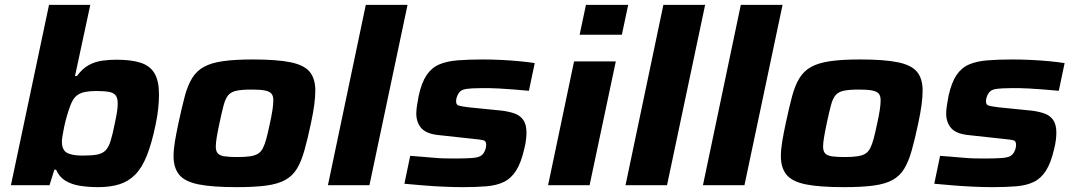

<svg xmlns="http://www.w3.org/2000/svg" viewBox="-20 -763 4437 791"><path d="M384 8Q345 8 310 2.5Q275 -3 249.5 -18.5Q224 -34 211 -64H204L184 0H25L182 -743H352L289 -450H297Q320 -481 346 -495Q372 -509 401 -513Q430 -517 460 -517Q521 -517 559.5 -504.5Q598 -492 616.5 -461Q635 -430 635 -374Q635 -349 632 -318Q629 -287 621 -249Q605 -172 585 -122Q565 -72 537.5 -44Q510 -16 472.5 -4Q435 8 384 8ZM321 -122Q357 -122 379 -126Q401 -130 414 -142.5Q427 -155 435.5 -182Q444 -209 453 -255Q459 -282 462 -302Q465 -322 465 -336Q465 -359 456.5 -370Q448 -381 429 -384.5Q410 -388 377 -388Q350 -388 332 -384.5Q314 -381 301.5 -373Q289 -365 280 -350Q274 -340 267.5 -322Q261 -304 255 -283Q249 -262 244.5 -241Q240 -220 237.5 -204Q235 -188 235 -180Q235 -146 255 -134Q275 -122 321 -122Z M955 8Q854 8 797.5 -3.5Q741 -15 718 -43.5Q695 -72 695 -120Q695 -146 700.5 -179.5Q706 -213 715 -255Q729 -320 741 -365.5Q753 -411 771.5 -441Q790 -471 820 -487.5Q850 -504 898.5 -511Q947 -518 1021 -518Q1121 -518 1177 -506.5Q1233 -495 1256 -467Q1279 -439 1279 -390Q1279 -363 1274.5 -330Q1270 -297 1261 -255Q1247 -189 1234 -143Q1221 -97 1203 -67.5Q1185 -38 1155 -21.5Q1125 -5 1077 1.5Q1029 8 955 8ZM958 -116Q989 -116 1009.5 -119Q1030 -122 1042.5 -129.5Q1055 -137 1063 -152.5Q1071 -168 1077.5 -192.5Q1084 -217 1092 -255Q1099 -287 1102.5 -310Q1106 -333 1106 -350Q1106 -369 1097.5 -378Q1089 -387 1070 -390.5Q1051 -394 1017 -394Q978 -394 955.5 -389.5Q933 -385 921 -371.5Q909 -358 901.5 -330Q894 -302 884 -255Q877 -222 873 -198Q869 -174 869 -159Q869 -141 877 -131.5Q885 -122 905 -119Q925 -116 958 -116Z M1331 0 1487 -743H1659L1502 0Z M1887 8Q1849 8 1805.5 6Q1762 4 1720.5 0.5Q1679 -3 1646 -6L1670 -121Q1697 -119 1721 -117Q1745 -115 1767.5 -113Q1790 -111 1811 -110.5Q1832 -110 1851 -110Q1898 -110 1924 -112Q1950 -114 1961 -121Q1972 -128 1978 -143Q1981 -150 1982 -156Q1983 -162 1983 -167Q1983 -182 1972 -185Q1961 -188 1929 -191L1782 -207Q1734 -213 1714.5 -236.5Q1695 -260 1695 -296Q1695 -309 1698 -328.5Q1701 -348 1705 -369Q1717 -423 1737.5 -453.5Q1758 -484 1789.5 -497.5Q1821 -511 1866 -514.5Q1911 -518 1969 -518Q2006 -518 2046.5 -516Q2087 -514 2123 -510.5Q2159 -507 2183 -503L2159 -389Q2127 -392 2094.5 -394.5Q2062 -397 2035 -398.5Q2008 -400 1993 -400Q1952 -400 1927 -399Q1902 -398 1888.5 -393.5Q1875 -389 1868 -376Q1864 -370 1861.5 -361.5Q1859 -353 1859 -346Q1859 -332 1868.5 -328.5Q1878 -325 1910 -321L2049 -307Q2079 -303 2101 -295Q2123 -287 2136 -268.5Q2149 -250 2149 -216Q2149 -204 2147 -187Q2145 -170 2140 -150Q2127 -93 2106.5 -60.5Q2086 -28 2056 -13.5Q2026 1 1984 4.5Q1942 8 1887 8Z M2368 -620 2394 -743H2568L2542 -620ZM2238 0 2345 -510H2517L2409 0Z M2557 0 2713 -743H2885L2728 0Z M2876 0 3032 -743H3204L3047 0Z M3457 8Q3356 8 3299.5 -3.5Q3243 -15 3220 -43.5Q3197 -72 3197 -120Q3197 -146 3202.5 -179.5Q3208 -213 3217 -255Q3231 -320 3243 -365.5Q3255 -411 3273.5 -441Q3292 -471 3322 -487.5Q3352 -504 3400.5 -511Q3449 -518 3523 -518Q3623 -518 3679 -506.5Q3735 -495 3758 -467Q3781 -439 3781 -390Q3781 -363 3776.5 -330Q3772 -297 3763 -255Q3749 -189 3736 -143Q3723 -97 3705 -67.5Q3687 -38 3657 -21.5Q3627 -5 3579 1.5Q3531 8 3457 8ZM3460 -116Q3491 -116 3511.5 -119Q3532 -122 3544.5 -129.5Q3557 -137 3565 -152.5Q3573 -168 3579.5 -192.5Q3586 -217 3594 -255Q3601 -287 3604.5 -310Q3608 -333 3608 -350Q3608 -369 3599.5 -378Q3591 -387 3572 -390.5Q3553 -394 3519 -394Q3480 -394 3457.5 -389.5Q3435 -385 3423 -371.5Q3411 -358 3403.5 -330Q3396 -302 3386 -255Q3379 -222 3375 -198Q3371 -174 3371 -159Q3371 -141 3379 -131.5Q3387 -122 3407 -119Q3427 -116 3460 -116Z M4070 8Q4032 8 3988.5 6Q3945 4 3903.5 0.5Q3862 -3 3829 -6L3853 -121Q3880 -119 3904 -117Q3928 -115 3950.5 -113Q3973 -111 3994 -110.5Q4015 -110 4034 -110Q4081 -110 4107 -112Q4133 -114 4144 -121Q4155 -128 4161 -143Q4164 -150 4165 -156Q4166 -162 4166 -167Q4166 -182 4155 -185Q4144 -188 4112 -191L3965 -207Q3917 -213 3897.5 -236.5Q3878 -260 3878 -296Q3878 -309 3881 -328.5Q3884 -348 3888 -369Q3900 -423 3920.5 -453.5Q3941 -484 3972.5 -497.5Q4004 -511 4049 -514.5Q4094 -518 4152 -518Q4189 -518 4229.5 -516Q4270 -514 4306 -510.5Q4342 -507 4366 -503L4342 -389Q4310 -392 4277.5 -394.5Q4245 -397 4218 -398.5Q4191 -400 4176 -400Q4135 -400 4110 -399Q4085 -398 4071.5 -393.5Q4058 -389 4051 -376Q4047 -370 4044.5 -361.5Q4042 -353 4042 -346Q4042 -332 4051.5 -328.5Q4061 -325 4093 -321L4232 -307Q4262 -303 4284 -295Q4306 -287 4319 -268.5Q4332 -250 4332 -216Q4332 -204 4330 -187Q4328 -170 4323 -150Q4310 -93 4289.5 -60.5Q4269 -28 4239 -13.5Q4209 1 4167 4.5Q4125 8 4070 8Z"/></svg>

Font: Saira Thin Expanded
Style: Bold Italic
Weight: 700
Width: 7
Italic angle: -12°
Version: Version 1.101